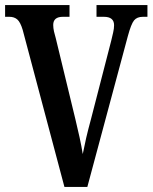

<svg xmlns="http://www.w3.org/2000/svg" viewBox="-20 -734 599 754"><path d="M69 -617Q60 -647 48 -657.5Q36 -668 17 -668H0V-714H253V-668H227Q189 -668 189 -636Q189 -624 192 -610.5Q195 -597 199 -584L276 -266Q285 -229 292.5 -194.5Q300 -160 305 -129Q311 -160 318.5 -192.5Q326 -225 337 -265L417 -575Q421 -592 424.5 -607Q428 -622 428 -635Q428 -668 388 -668H359V-714H559V-668H541Q518 -668 506.5 -654Q495 -640 482 -592L323 0H233Z"/></svg>

Font: Noto Serif Devanagari ExtraCondensed SemiBold
Style: Regular
Weight: 600
Width: 2
Designer: Universal Thirst, Indian Type Foundry and the Monotype Design Team
Foundry: Monotype Imaging Inc.
Version: Version 2.004; ttfautohint (v1.8.4.7-5d5b)